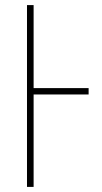

<svg xmlns="http://www.w3.org/2000/svg" viewBox="-20 -734 399 754"><path d="M86 0H112V-363H328V-388H112V-714H86Z"/></svg>

Font: Noto Sans Condensed Thin
Style: Regular
Weight: 100
Width: 3
Designer: Monotype Design Team
Foundry: Monotype Imaging Inc.
Version: Version 2.013